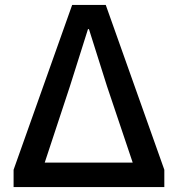

<svg xmlns="http://www.w3.org/2000/svg" viewBox="-20 -757 720 777"><path d="M35 0V-70L272 -737H408L645 -70V0ZM161 -99H517L413 -408L340 -639H336L263 -408Z"/></svg>

Font: Source Han Sans TC Medium
Style: Regular
Weight: 500
Designer: Ryoko NISHIZUKA Ë•øÂ°öÊ∂ºÂ≠ê (kana, bopomofo & ideographs); Paul D. Hunt (Latin, Greek & Cyrillic); Sandoll Communicatio
Foundry: Adobe
Version: Version 2.004;hotconv 1.0.118;makeotfexe 2.5.65603